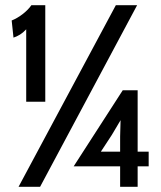

<svg xmlns="http://www.w3.org/2000/svg" viewBox="-20 -720 622 740"><path d="M81 -328V-607Q69 -594 56.8 -586.5Q44.5 -579 32 -575L25 -641Q46.5 -649.5 67.8 -666Q89 -682.5 101 -700H154.5V-328ZM51.5 0 426.5 -700H508.5L134.5 0ZM443 0V-79H264L453 -372H510.5V-135.5H553V-79H510.5V0ZM357 -117.5 333.5 -135.5H443V-194L446 -305.5L466.5 -293.5L411 -200Z"/></svg>

Font: Cabin
Style: Regular
Weight: 400
Width: 4
Designer: Pablo Impallari
Foundry: Pablo Impallari. http://www.impallari.com Igino Marini. http://www.ikern.com
Version: Version 3.001